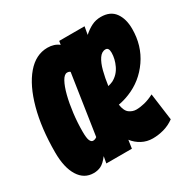

<svg xmlns="http://www.w3.org/2000/svg" viewBox="-132 -686 823 826"><g transform="rotate(-30 280.0 -273.5)"><path d="M107 10Q60 10 33.5 -32.5Q7 -75 7 -150Q7 -270 32 -362Q57 -454 101 -505.5Q145 -557 203 -557Q237 -557 259 -539L262 -557H388L381 -518Q401 -536 422 -546.5Q443 -557 468 -557Q515 -557 537.5 -526Q560 -495 560 -445Q560 -362 516 -298.5Q472 -235 402 -207Q375 -196 347 -191Q352 -158 368 -146.5Q384 -135 402 -135Q421 -135 443.5 -140.5Q466 -146 491 -159L509 -25Q484 -7 456.5 0.5Q429 8 402 8Q373 8 348.5 -5Q324 -18 307 -40L301 1H174L180 -32Q160 -6 143.5 2Q127 10 107 10ZM416 -426Q397 -426 383.5 -406Q370 -386 361.5 -353Q353 -320 348 -283Q361 -286 372 -291Q402 -307 417 -338.5Q432 -370 432 -401Q432 -426 416 -426ZM174 -112Q184 -112 193 -119L238 -417Q233 -422 223 -422Q209 -422 196.5 -399.5Q184 -377 174.5 -340Q165 -303 159.5 -258Q154 -213 154 -169Q154 -136 159.5 -124Q165 -112 174 -112Z"/></g></svg>

Font: Georama ExtraCondensed ExtraBold
Style: Italic
Weight: 800
Width: 2
Italic angle: -9°
Designer: Jean-Baptiste Levee
Foundry: Production Type
Version: Version 1.000